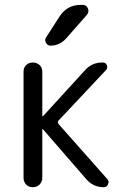

<svg xmlns="http://www.w3.org/2000/svg" viewBox="-20 -780 540 800"><path d="M317.4 -759.8H323.2Q339.8 -759.8 346.2 -745.6Q352.5 -731.4 341.8 -717.8L255.9 -620.1Q228.5 -589.8 190.4 -589.8Q177.7 -589.8 171.4 -602.1Q165 -614.3 171.9 -624L228.5 -711.9Q259.8 -759.8 317.4 -759.8ZM78.1 -39.1V-481.4Q78.1 -498 88.9 -508.8Q99.6 -519.5 116.7 -519.5Q133.8 -519.5 145 -508.8Q156.2 -498 156.2 -481.4V-295.9H157.2H159.2L335 -488.3Q364.3 -520.5 408.2 -519.5Q420.9 -519.5 425.3 -508.3Q429.7 -497.1 421.9 -488.3L223.6 -277.3Q218.8 -270.5 223.6 -263.7L427.7 -33.2Q435.5 -24.4 430.2 -12.2Q424.8 0 413.1 0Q368.2 0 339.8 -33.2L159.2 -241.2Q158.2 -242.2 157.2 -242.2Q156.2 -242.2 156.2 -241.2V-39.1Q156.2 -22.5 145 -11.2Q133.8 0 116.7 0Q99.6 0 88.9 -11.2Q78.1 -22.5 78.1 -39.1Z"/></svg>

Font: Rounded Mgen+ 2m regular
Style: Regular
Weight: 400
Designer: [Source Han Sans]
Ryoko NISHIZUKA  (kana & ideographs); Paul D. Hunt (Latin, Greek & Cyrillic); Wenlong ZHANG  (bopomofo
Version: Version 1.059.20150602